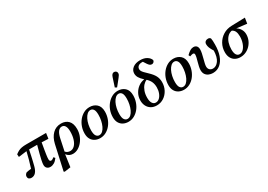

<svg xmlns="http://www.w3.org/2000/svg" viewBox="15 -1798 4207 3010"><g transform="rotate(-30 2118.0 -292.5)"><path d="M76 -369 73 -418Q103 -441 130 -455Q157 -469 191 -475.5Q225 -482 275 -482H633L619 -384L499 -389Q485 -309 477 -259.5Q469 -210 465 -182Q461 -154 459.5 -137.5Q458 -121 458 -107Q458 -66 486 -66Q509 -66 543 -95L563 -69Q531 -25 497 -5.5Q463 14 429 14Q391 14 368.5 -7.5Q346 -29 346 -67Q346 -81 348.5 -100.5Q351 -120 358.5 -155Q366 -190 380.5 -247Q395 -304 419 -391H273Q260 -328 250 -282Q240 -236 231 -199Q222 -162 213 -126Q178 14 86 14Q57 14 41 0Q25 -14 25 -39Q25 -59 35 -74Q45 -89 60 -99Q80 -104 102.5 -107.5Q125 -111 148 -113Q170 -181 189 -249.5Q208 -318 224 -388Z M784 -301 738 -84Q771 -46 823 -46Q866 -46 900 -79.5Q934 -113 953.5 -173Q973 -233 973 -311Q973 -379 952.5 -412.5Q932 -446 894 -446Q857 -446 829 -411.5Q801 -377 784 -301ZM583 191 568 181 667 -265Q691 -369 752.5 -431Q814 -493 908 -493Q988 -493 1037 -443.5Q1086 -394 1086 -293Q1086 -233 1066 -178Q1046 -123 1010.5 -79.5Q975 -36 930.5 -11Q886 14 836 14Q802 14 773.5 -1Q745 -16 725 -44L694 175Z M1331 14Q1281 14 1240 -6.5Q1199 -27 1175 -68Q1151 -109 1151 -170Q1151 -235 1172 -293Q1193 -351 1230.5 -396Q1268 -441 1317 -467Q1366 -493 1423 -493Q1499 -493 1549.5 -447.5Q1600 -402 1600 -310Q1600 -246 1579.5 -187.5Q1559 -129 1522 -83.5Q1485 -38 1436 -12Q1387 14 1331 14ZM1340 -33Q1373 -33 1400 -57.5Q1427 -82 1446.5 -123.5Q1466 -165 1476.5 -215.5Q1487 -266 1487 -317Q1487 -388 1466.5 -417Q1446 -446 1413 -446Q1381 -446 1354 -422Q1327 -398 1306.5 -357.5Q1286 -317 1275 -266Q1264 -215 1264 -162Q1264 -91 1286 -62Q1308 -33 1340 -33Z M1842 14Q1792 14 1751 -6.5Q1710 -27 1686 -68Q1662 -109 1662 -170Q1662 -235 1683 -293Q1704 -351 1741.5 -396Q1779 -441 1828 -467Q1877 -493 1934 -493Q2010 -493 2060.5 -447.5Q2111 -402 2111 -310Q2111 -246 2090.5 -187.5Q2070 -129 2033 -83.5Q1996 -38 1947 -12Q1898 14 1842 14ZM1851 -33Q1884 -33 1911 -57.5Q1938 -82 1957.5 -123.5Q1977 -165 1987.5 -215.5Q1998 -266 1998 -317Q1998 -388 1977.5 -417Q1957 -446 1924 -446Q1892 -446 1865 -422Q1838 -398 1817.5 -357.5Q1797 -317 1786 -266Q1775 -215 1775 -162Q1775 -91 1797 -62Q1819 -33 1851 -33ZM1922 -560Q1948 -640 1974 -719Q1985 -752 1999.5 -764Q2014 -776 2031 -776Q2054 -776 2068 -762.5Q2082 -749 2082 -729Q2082 -712 2074.5 -697.5Q2067 -683 2050 -663Q2026 -633 2002.5 -603Q1979 -573 1954 -543Z M2355 14Q2297 14 2254.5 -11.5Q2212 -37 2189.5 -81Q2167 -125 2167 -180Q2167 -248 2197 -304Q2227 -360 2276.5 -396Q2326 -432 2386 -440Q2335 -487 2315 -522Q2295 -557 2295 -596Q2295 -655 2344.5 -694Q2394 -733 2479 -733Q2549 -733 2597 -703.5Q2645 -674 2659 -630Q2656 -608 2641.5 -596Q2627 -584 2610 -584Q2589 -584 2573 -596.5Q2557 -609 2542 -632L2505 -689Q2501 -690 2498 -690Q2495 -690 2491 -690Q2444 -690 2420 -669.5Q2396 -649 2396 -617Q2396 -601 2403.5 -585Q2411 -569 2432 -546Q2453 -523 2492 -487Q2554 -429 2580.5 -378Q2607 -327 2607 -265Q2607 -187 2573 -123.5Q2539 -60 2482 -23Q2425 14 2355 14ZM2281 -167Q2281 -101 2303.5 -67Q2326 -33 2363 -33Q2400 -33 2429.5 -60Q2459 -87 2476.5 -133Q2494 -179 2494 -234Q2494 -290 2475 -333.5Q2456 -377 2414 -415Q2379 -402 2348.5 -368Q2318 -334 2299.5 -282.5Q2281 -231 2281 -167Z M2848 14Q2798 14 2757 -6.5Q2716 -27 2692 -68Q2668 -109 2668 -170Q2668 -235 2689 -293Q2710 -351 2747.5 -396Q2785 -441 2834 -467Q2883 -493 2940 -493Q3016 -493 3066.5 -447.5Q3117 -402 3117 -310Q3117 -246 3096.5 -187.5Q3076 -129 3039 -83.5Q3002 -38 2953 -12Q2904 14 2848 14ZM2857 -33Q2890 -33 2917 -57.5Q2944 -82 2963.5 -123.5Q2983 -165 2993.5 -215.5Q3004 -266 3004 -317Q3004 -388 2983.5 -417Q2963 -446 2930 -446Q2898 -446 2871 -422Q2844 -398 2823.5 -357.5Q2803 -317 2792 -266Q2781 -215 2781 -162Q2781 -91 2803 -62Q2825 -33 2857 -33Z M3371 14Q3334 14 3299.5 0Q3265 -14 3243.5 -44Q3222 -74 3222 -122Q3222 -149 3229.5 -184.5Q3237 -220 3247.5 -256Q3258 -292 3265.5 -324Q3273 -356 3273 -377Q3273 -406 3246 -406Q3229 -406 3190 -392L3176 -421Q3218 -461 3246 -477Q3274 -493 3304 -493Q3341 -493 3360.5 -470.5Q3380 -448 3380 -408Q3380 -379 3372 -340.5Q3364 -302 3353 -261Q3342 -220 3334 -185Q3326 -150 3326 -129Q3326 -91 3348 -69Q3370 -47 3407 -47Q3465 -47 3508.5 -106.5Q3552 -166 3556 -285Q3525 -335 3513 -366.5Q3501 -398 3501 -429Q3501 -461 3521.5 -477.5Q3542 -494 3570 -493Q3598 -493 3613 -471Q3618 -449 3619 -425Q3620 -401 3620 -358Q3620 -247 3590.5 -163.5Q3561 -80 3505 -33Q3449 14 3371 14Z M3869 14Q3819 14 3779 -7Q3739 -28 3715.5 -70Q3692 -112 3692 -173Q3692 -257 3730.5 -326Q3769 -395 3837 -437.5Q3905 -480 3993 -482L4236 -489L4220 -388L4034 -410Q4076 -386 4100.5 -344.5Q4125 -303 4125 -253Q4125 -199 4105 -150.5Q4085 -102 4049.5 -65Q4014 -28 3968 -7Q3922 14 3869 14ZM3803 -162Q3803 -95 3824 -64Q3845 -33 3880 -33Q3920 -33 3952 -67Q3984 -101 4003 -156.5Q4022 -212 4022 -274Q4022 -330 4006 -364.5Q3990 -399 3954 -415Q3905 -405 3871 -368Q3837 -331 3820 -277.5Q3803 -224 3803 -162Z"/></g></svg>

Font: Source Serif Pro SemiBold
Style: Italic
Weight: 600
Italic angle: -12°
Designer: Frank Grießhammer
Foundry: Adobe Systems Incorporated
Version: Version 3.001;hotconv 1.0.111;makeotfexe 2.5.65597